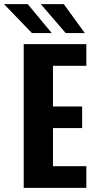

<svg xmlns="http://www.w3.org/2000/svg" viewBox="-42 -915 512 935"><path d="M73.5 0V-700H378.5V-594.5H216V-396.5H358V-291.5H216V-105.5H378.5V0ZM278 -754 156.5 -895H268.5L371 -754ZM113.5 -754 -22.5 -895H93L210 -754Z"/></svg>

Font: Trispace Condensed SemiBold
Style: Regular
Weight: 600
Width: 3
Designer: Tyler Finck
Foundry: Etcetera Type Company
Version: Version 1.210; ttfautohint (v1.8.3)